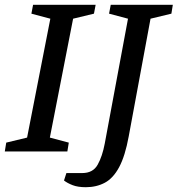

<svg xmlns="http://www.w3.org/2000/svg" viewBox="-30 -632 741 801"><path d="M-10 0 -4 -37 83 -58 180 -554 101 -575 108 -612H369L362 -575L275 -554L178 -58L257 -37L251 0ZM328 149Q295 149 273 140.5Q251 132 237 121L247 90H313Q358 90 377.5 55Q397 20 407 -33L504 -554L425 -575L432 -612H691L685 -575L598 -554L507 -63Q492 19 467 65.5Q442 112 407 130.5Q372 149 328 149Z"/></svg>

Font: Manuale Medium
Style: Italic
Weight: 500
Italic angle: -11°
Version: Version 1.002